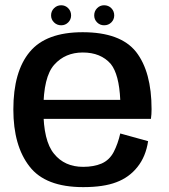

<svg xmlns="http://www.w3.org/2000/svg" viewBox="-20 -724 658 748"><path d="M304 5V-74Q231.5 -74 190.5 -125Q149 -175 149 -297Q149 -425 191.5 -472Q234 -519.5 302.5 -519.5Q372.5 -519.5 411.5 -475Q444 -434.5 448.5 -335H136.5V-261H568Q570.5 -278 570.5 -298.5Q570.5 -444.5 510 -522Q449 -598.5 302 -598.5Q159.5 -598.5 96 -522Q32 -445.5 32 -297.5Q32 -156 95 -75.5Q157 5 304 5ZM304 -74V5Q383.5 5 433 -14Q483 -32.5 515.5 -73.5Q548 -114 557 -174L448.5 -204Q439.5 -164 423 -132Q406.5 -100.5 376 -87Q345.5 -74 304 -74ZM218.5 -625.5Q234.5 -625.5 245.8 -636.8Q257 -648 257 -664Q257 -680.5 245.8 -692Q234.5 -703.5 218.5 -703.5Q202 -703.5 190.5 -692Q179 -680.5 179 -664Q179 -648 190.5 -636.8Q202 -625.5 218.5 -625.5ZM385.5 -625.5Q402.5 -625.5 413.8 -636.8Q425 -648 425 -664Q425 -680.5 413.8 -692Q402.5 -703.5 385.5 -703.5Q369.5 -703.5 358.2 -692Q347 -680.5 347 -664Q347 -648 358.2 -636.8Q369.5 -625.5 385.5 -625.5Z"/></svg>

Font: Anybody Thin Medium
Style: Regular
Weight: 500
Version: Version 1.113;gftools[0.9.25]